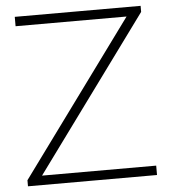

<svg xmlns="http://www.w3.org/2000/svg" viewBox="-53 -788 740 836"><g transform="rotate(-5 317.5 -370.0)"><path d="M35.5 0V-26.5L527.5 -699H42.5V-740H592.5V-713.5L100.5 -41H599.5V0Z"/></g></svg>

Font: Encode Sans Expanded Expanded ExtraLight
Style: Regular
Weight: 200
Width: 7
Designer: Multiple Designers
Foundry: Impallari Type
Version: Version 3.000; ttfautohint (v1.8.3) -l 8 -r 50 -G 200 -x 14 